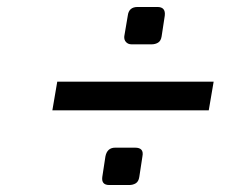

<svg xmlns="http://www.w3.org/2000/svg" viewBox="-20 -631 649 550"><path d="M293 -101Q270 -101 273 -124L282 -183Q287 -208 310 -208H367Q393 -208 388 -183L379 -124Q377 -111 369 -106Q361 -101 350 -101ZM357 -504Q347 -504 341 -510.5Q335 -517 336 -527L346 -586Q349 -611 374 -611H431Q455 -611 452 -586L443 -527Q441 -514 433 -509Q425 -504 414 -504ZM130 -315 144 -397H592L578 -315Z"/></svg>

Font: Exo Thin Medium
Style: Italic
Weight: 500
Italic angle: -9°
Version: Version 2.000